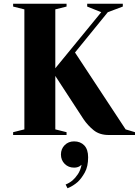

<svg xmlns="http://www.w3.org/2000/svg" viewBox="-20 -720 740 1024"><path d="M50 0ZM700 -15V0H560Q511 0 479.5 -25.5Q448 -51 425 -85L275 -315V-30L335 -15V0H50V-15L110 -30V-670L50 -685V-700H335V-685L275 -670V-356L520 -655L445 -685V-700H635V-685L555 -655L380 -440L650 -30ZM330 264Q350 256 367 242Q381 230 395 209.5Q409 189 415 159Q410 163 404 167Q392 174 375 174Q345 174 325 154Q305 134 305 104Q305 74 325 54Q345 34 375 34Q409 34 429.5 55.5Q450 77 450 119Q450 168 432.5 199.5Q415 231 395 250Q370 272 340 284Z"/></svg>

Font: Yeseva One
Style: Regular
Weight: 400
Designer: Jovanny Lemonad
Foundry: Jovanny Lemonad
Version: Version 2.001; ttfautohint (v0.91) -l 8 -r 50 -G 200 -x 0 -w